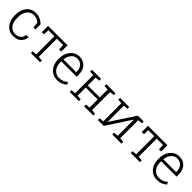

<svg xmlns="http://www.w3.org/2000/svg" viewBox="355 -1878 3229 3229"><g transform="rotate(45 1969.0 -264.0)"><path d="M269 10.3Q203.1 10.3 152.6 -22.9Q102.1 -56.2 73.5 -115.7Q44.9 -175.3 44.9 -253.9V-274.4Q44.9 -351.6 72.8 -411.1Q100.6 -470.7 150.6 -504.4Q200.7 -538.1 268.6 -538.1Q330.1 -538.1 377.9 -514.9Q425.8 -491.7 458 -455.1L459 -335.4H410.2L402.3 -434.1Q377.9 -460 345.2 -474.4Q312.5 -488.8 270 -488.8Q220.2 -488.8 182.6 -460.9Q145 -433.1 124.3 -384.5Q103.5 -335.9 103.5 -274.4V-253.9Q103.5 -157.2 148.4 -97.9Q193.4 -38.6 269.5 -38.6Q328.6 -38.6 368.2 -69.6Q407.7 -100.6 416 -161.1H468.3L469.2 -158.2Q462.4 -83 410.2 -36.4Q357.9 10.3 269 10.3Z M685.1 0V-42.5L764.6 -48.8V-479.5H621.6L618.2 -378.9H565.9V-528.3H1028.8V-378.9H976.6L973.1 -479.5H823.2V-48.8L902.8 -42.5V0Z M1314 10.3Q1246.1 10.3 1194.3 -22.7Q1142.6 -55.7 1113.3 -114Q1084 -172.4 1084 -248.5V-275.4Q1084 -351.1 1113.3 -410.4Q1142.6 -469.7 1192.6 -503.9Q1242.7 -538.1 1304.2 -538.1Q1401.4 -538.1 1456.1 -476.8Q1510.7 -415.5 1510.7 -313V-263.2H1144.5L1143.6 -241.7Q1144 -183.1 1165.3 -137.2Q1186.5 -91.3 1224.9 -64.9Q1263.2 -38.6 1314 -38.6Q1363.8 -38.6 1401.6 -54.2Q1439.5 -69.8 1468.3 -97.7L1493.2 -57.6Q1462.9 -27.8 1418.9 -8.8Q1375 10.3 1314 10.3ZM1148.4 -312H1452.1V-326.7Q1452.1 -396.5 1412.8 -442.6Q1373.5 -488.8 1304.2 -488.8Q1262.2 -488.8 1228.5 -466.1Q1194.8 -443.4 1173.6 -404.1Q1152.3 -364.7 1147.5 -314.9Z M1608.9 0V-42.5L1688.5 -48.8V-479L1608.9 -485.4V-528.3H1826.7V-485.4L1747.1 -479V-291.5H2031.2V-479L1951.7 -485.4V-528.3H2169.9V-485.4L2090.3 -479V-48.8L2169.9 -42.5V0H1951.7V-42.5L2031.2 -48.8V-242.7H1747.1V-48.8L1826.7 -42.5V0Z M2278.3 0V-42.5L2357.9 -48.8V-479L2278.3 -485.4V-528.3H2496.1V-485.4L2416.5 -479V-99.1L2419.4 -98.1L2701.2 -528.3H2839.4V-485.4L2759.8 -479V-48.8L2839.4 -42.5V0H2621.6V-42.5L2701.2 -48.8V-429.2L2698.2 -430.2L2416.5 0Z M3061 0V-42.5L3140.6 -48.8V-479.5H2997.6L2994.1 -378.9H2941.9V-528.3H3404.8V-378.9H3352.5L3349.1 -479.5H3199.2V-48.8L3278.8 -42.5V0Z M3689.9 10.3Q3622.1 10.3 3570.3 -22.7Q3518.6 -55.7 3489.3 -114Q3460 -172.4 3460 -248.5V-275.4Q3460 -351.1 3489.3 -410.4Q3518.6 -469.7 3568.6 -503.9Q3618.7 -538.1 3680.2 -538.1Q3777.3 -538.1 3832 -476.8Q3886.7 -415.5 3886.7 -313V-263.2H3520.5L3519.5 -241.7Q3520 -183.1 3541.3 -137.2Q3562.5 -91.3 3600.8 -64.9Q3639.2 -38.6 3689.9 -38.6Q3739.7 -38.6 3777.6 -54.2Q3815.4 -69.8 3844.2 -97.7L3869.1 -57.6Q3838.9 -27.8 3794.9 -8.8Q3751 10.3 3689.9 10.3ZM3524.4 -312H3828.1V-326.7Q3828.1 -396.5 3788.8 -442.6Q3749.5 -488.8 3680.2 -488.8Q3638.2 -488.8 3604.5 -466.1Q3570.8 -443.4 3549.6 -404.1Q3528.3 -364.7 3523.4 -314.9Z"/></g></svg>

Font: Roboto Slab Light
Style: Regular
Weight: 300
Designer: Google
Version: Version 2.000; ttfautohint (v1.8.1.43-b0c9)